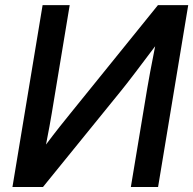

<svg xmlns="http://www.w3.org/2000/svg" viewBox="-20 -748 773 768"><path d="M612.3 0H503.4L568.8 -393.6Q572.8 -416.5 580.6 -459.7Q588.4 -502.9 600.6 -563Q555.2 -502.4 520 -456.3Q484.9 -410.2 465.8 -386.7L151.9 0H29.8L150.4 -727.5H258.8L187 -294.4Q184.1 -276.4 177.7 -241.5Q171.4 -206.5 164.1 -169.9Q191.4 -206.5 218.3 -240.5Q245.1 -274.4 261.2 -293.9L611.8 -727.5H732.9Z"/></svg>

Font: Inter Display Medium
Style: Italic
Weight: 500
Italic angle: -9.39999°
Designer: Rasmus Andersson
Foundry: rsms
Version: Version 4.000;git-a52131595